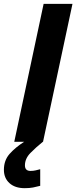

<svg xmlns="http://www.w3.org/2000/svg" viewBox="-49 -734 395 994"><path d="M24.9 0 176.8 -713.9H326.2L173.8 0ZM79.1 240.2Q28.8 240.2 0 214.1Q-28.8 188 -28.8 145Q-28.8 96.2 0.7 62.7Q30.3 29.3 76.2 0H172.9Q137.7 28.3 108.9 57.6Q80.1 86.9 80.1 122.1Q80.1 150.9 108.9 150.9Q122.6 150.9 134.5 148.2Q146.5 145.5 159.2 142.1V228Q141.1 232.9 122.3 236.6Q103.5 240.2 79.1 240.2Z"/></svg>

Font: Open Sans
Style: Bold Italic
Weight: 700
Italic angle: -12°
Designer: Monotype Design Team
Foundry: Monotype Imaging Inc.
Version: Version 3.003; ttfautohint (v1.8.4)